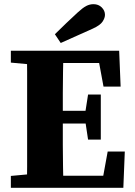

<svg xmlns="http://www.w3.org/2000/svg" viewBox="-20 -900 646 920"><path d="M32 0V-57L173 -70H188V0ZM108 0Q110 -51 110 -101.5Q110 -152 110 -204Q110 -256 110 -307V-350Q110 -401 110 -452.5Q110 -504 110 -555.5Q110 -607 108 -657H284Q283 -608 282 -556.5Q281 -505 281 -453.5Q281 -402 281 -350V-311Q281 -258 281 -206Q281 -154 282 -102.5Q283 -51 284 0ZM199 0V-58H505L469 -26L496 -174H578L571 0ZM195 -308V-369H420V-308ZM402 -231 387 -331V-351L402 -447H463V-231ZM32 -600V-657H188V-587H173ZM476 -485 449 -631 486 -598H199V-657H551L558 -485ZM243 -736Q270 -763 298 -789.5Q326 -816 353 -841Q377 -863 393.5 -871.5Q410 -880 428 -880Q452 -880 467.5 -864.5Q483 -849 483 -829Q483 -814 471.5 -796.5Q460 -779 425 -763Q386 -745 348 -728.5Q310 -712 271 -694Z"/></svg>

Font: Source Serif 4 18pt
Style: Bold
Weight: 700
Designer: Frank Grießhammer
Foundry: Adobe Systems Incorporated
Version: Version 4.004;hotconv 1.0.116;makeotfexe 2.5.65601